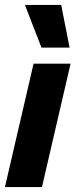

<svg xmlns="http://www.w3.org/2000/svg" viewBox="-23 -758 306 778"><path d="M78 -738H225L259 -565H145ZM113 -500H263L147 0H-3Z"/></svg>

Font: CBA Beacon Sans Extra Bold
Style: Italic
Weight: 800
Italic angle: -13°
Designer: Wei Huang
Foundry: Wei Huang
Version: Version 1.002